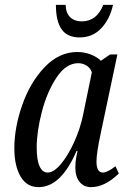

<svg xmlns="http://www.w3.org/2000/svg" viewBox="-20 -760 521 790"><path d="M39 -150Q39 -235 71.5 -328Q104 -421 163.5 -483.5Q223 -546 298 -546Q327 -546 353 -536Q379 -526 395 -510L433 -536H463L395 -214Q377 -131 377 -96Q377 -50 403 -50Q422 -50 455 -76L469 -46Q411 10 355 10Q325 10 307.5 -11.5Q290 -33 290 -70Q290 -95 294 -114Q298 -133 299 -139H295Q231 10 139 10Q90 10 64.5 -34Q39 -78 39 -150ZM322 -288 358 -463Q351 -481 335.5 -490.5Q320 -500 302 -500Q252 -500 213 -441.5Q174 -383 152.5 -301Q131 -219 131 -153Q131 -101 143 -75.5Q155 -50 176 -50Q201 -50 230.5 -85Q260 -120 285 -175Q310 -230 322 -288ZM210 -740H250Q251 -706 269 -689Q287 -672 316 -672Q378 -672 405 -740H445Q432 -681 396.5 -643.5Q361 -606 308 -606Q257 -606 233.5 -639.5Q210 -673 210 -740Z"/></svg>

Font: Noto Serif Cond
Style: Italic
Weight: 400
Width: 3
Italic angle: -12°
Designer: Monotype Design Team
Foundry: Monotype Imaging Inc.
Version: Version 1.001